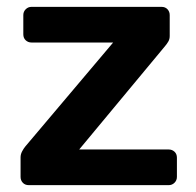

<svg xmlns="http://www.w3.org/2000/svg" viewBox="-20 -540 571 560"><path d="M64 0Q53 0 46.5 -7Q40 -14 40 -24V-81Q40 -90 44.5 -98.5Q49 -107 54 -113L310 -416H72Q62 -416 55 -422.5Q48 -429 48 -440V-496Q48 -506 55 -513Q62 -520 72 -520H451Q462 -520 468.5 -513Q475 -506 475 -496V-435Q475 -426 471 -419Q467 -412 461 -405L211 -104H472Q482 -104 489 -97.5Q496 -91 496 -80V-24Q496 -14 489 -7Q482 0 472 0Z"/></svg>

Font: Rubik Light Medium
Style: Regular
Weight: 500
Version: Version 2.104